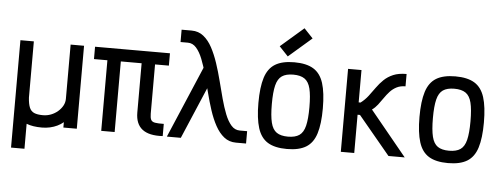

<svg xmlns="http://www.w3.org/2000/svg" viewBox="-62 -1067 3723 1425"><g transform="rotate(5 1800.0 -354.0)"><path d="M60 182V-618H160V-199Q163 -152 174 -125.5Q185 -99 209 -88.5Q233 -78 275 -78Q306 -78 334.5 -89Q363 -100 385.5 -119.5Q408 -139 421 -163Q434 -187 434 -214V-618H534V0H434V-40Q414 -23 389 -11Q364 1 335 7.5Q306 14 275 14Q240 14 211.5 9.5Q183 5 160 -4V182Z M1174 -1Q1072 5 1021.5 -34.5Q971 -74 971 -159V-618H1174V-526H616V-618H1174V-526H1071V-159Q1071 -129 1078.5 -114Q1086 -99 1108.5 -95Q1131 -91 1174 -92ZM716 0V-593H816V0Z M1720 0Q1668 0 1630.5 -30Q1593 -60 1565.5 -110.5Q1538 -161 1517.5 -224Q1497 -287 1480 -354Q1463 -421 1446 -484Q1429 -547 1409 -597.5Q1389 -648 1362.5 -678Q1336 -708 1300 -708H1245V-800H1320Q1371 -800 1408.5 -770Q1446 -740 1473 -689.5Q1500 -639 1521 -576Q1542 -513 1559 -446Q1576 -379 1593 -316Q1610 -253 1630 -202.5Q1650 -152 1676.5 -122Q1703 -92 1740 -92H1795V0ZM1205 0 1466 -613 1509 -470 1309 0Z M2100 14Q2010 14 1957.5 -18Q1905 -50 1882.5 -121.5Q1860 -193 1860 -309Q1860 -426 1882.5 -497Q1905 -568 1957.5 -600Q2010 -632 2100 -632Q2190 -632 2242.5 -600Q2295 -568 2317.5 -497Q2340 -426 2340 -309Q2340 -193 2317.5 -121.5Q2295 -50 2242.5 -18Q2190 14 2100 14ZM2100 -78Q2154 -78 2184.5 -99Q2215 -120 2227.5 -170.5Q2240 -221 2240 -309Q2240 -398 2227.5 -448Q2215 -498 2184.5 -519Q2154 -540 2100 -540Q2046 -540 2015.5 -519Q1985 -498 1972.5 -448Q1960 -398 1960 -309Q1960 -221 1972.5 -170.5Q1985 -120 2015.5 -99Q2046 -78 2100 -78ZM2047 -671 1981 -741 2153 -890 2219 -820Z M2501 0V-618H2601V-377H2615Q2647 -401 2671 -432.5Q2695 -464 2718 -496.5Q2741 -529 2769.5 -556.5Q2798 -584 2838 -601Q2878 -618 2937 -618V-526Q2899 -526 2871 -511.5Q2843 -497 2822 -474Q2801 -451 2783 -424.5Q2765 -398 2746 -373.5Q2727 -349 2704 -333L2977 0H2856L2619 -285H2601V0Z M3300 14Q3210 14 3157.5 -18Q3105 -50 3082.5 -121.5Q3060 -193 3060 -309Q3060 -426 3082.5 -497Q3105 -568 3157.5 -600Q3210 -632 3300 -632Q3390 -632 3442.5 -600Q3495 -568 3517.5 -497Q3540 -426 3540 -309Q3540 -193 3517.5 -121.5Q3495 -50 3442.5 -18Q3390 14 3300 14ZM3300 -78Q3354 -78 3384.5 -99Q3415 -120 3427.5 -170.5Q3440 -221 3440 -309Q3440 -398 3427.5 -448Q3415 -498 3384.5 -519Q3354 -540 3300 -540Q3246 -540 3215.5 -519Q3185 -498 3172.5 -448Q3160 -398 3160 -309Q3160 -221 3172.5 -170.5Q3185 -120 3215.5 -99Q3246 -78 3300 -78Z"/></g></svg>

Font: Victor Mono Thin
Style: Regular
Weight: 100
Monospace: yes
Designer: Rune Bjørnerås
Version: Version 1.561;gftools[0.9.30]